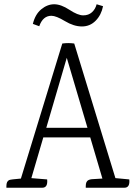

<svg xmlns="http://www.w3.org/2000/svg" viewBox="-20 -880 637 900"><path d="M563 0H382V-8Q382 -30 395 -36Q401 -39 410 -40L460 -43L403 -236H183L127 -45L201 -39Q205 0 178 0H10V-8Q10 -30 23 -36Q30 -39 78 -43L272 -676Q300 -680 328 -676L521 -45H522L586 -39Q590 0 563 0ZM197 -281H390L293 -609ZM221 -806Q181 -806 164 -757L134 -768Q145 -813 173.5 -836.5Q202 -860 234 -860Q266 -860 305.5 -834Q345 -808 370 -808Q395 -808 411 -822.5Q427 -837 433 -860L463 -851Q455 -810 428.5 -783Q402 -756 364 -756Q326 -756 284.5 -781Q243 -806 221 -806Z"/></svg>

Font: Karma Light
Style: Regular
Weight: 300
Designer: Joana Correia
Foundry: Indian Type Foundry
Version: Version 1.202;PS 1.0;hotconv 1.0.78;makeotf.lib2.5.61930; tt